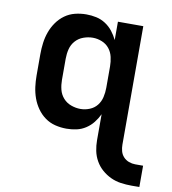

<svg xmlns="http://www.w3.org/2000/svg" viewBox="-83 -600 796 887"><g transform="rotate(10 315.0 -156.5)"><path d="M630 215H593Q568 215 543 211.5Q518 208 495.5 197.5Q473 187 454 170.5Q435 154 422.5 132Q410 110 405 85.5Q400 61 400 36V-86Q390 -65 375.5 -46.5Q361 -28 341 -15Q321 -2 298 3Q275 8 251 8Q224 8 198 1.5Q172 -5 150.5 -20.5Q129 -36 113.5 -58Q98 -80 89 -105Q80 -130 76.5 -156.5Q73 -183 73 -210V-310Q73 -337 76.5 -363.5Q80 -390 89 -415Q98 -440 113.5 -462Q129 -484 150.5 -499.5Q172 -515 198 -521.5Q224 -528 251 -528Q275 -528 298 -523Q321 -518 341 -505Q361 -492 375.5 -473.5Q390 -455 400 -434V-520H519V36Q519 51 523 66Q527 81 537.5 92.5Q548 104 563 109.5Q578 115 593 115H630ZM299 -93Q321 -93 342 -101.5Q363 -110 376.5 -127Q390 -144 395 -166Q400 -188 400 -210V-310Q400 -332 395 -354Q390 -376 376.5 -393Q363 -410 342 -418.5Q321 -427 299 -427Q277 -427 255 -419Q233 -411 218 -394Q203 -377 197.5 -355Q192 -333 192 -310V-210Q192 -187 197.5 -165Q203 -143 218 -126Q233 -109 255 -101Q277 -93 299 -93Z"/></g></svg>

Font: Iosevka SS04 Extended
Style: Bold
Weight: 700
Width: 7
Monospace: yes
Designer: Belleve Invis
Foundry: Belleve Invis
Version: Version 19.0.0; ttfautohint (v1.8.4)